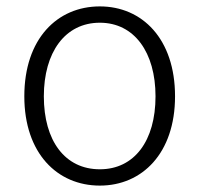

<svg xmlns="http://www.w3.org/2000/svg" viewBox="-20 -567 623 600"><path d="M292 13C424 13 527 -88 527 -266C527 -446 424 -547 292 -547C159 -547 56 -446 56 -266C56 -88 159 13 292 13ZM292 -38C183 -38 117 -127 117 -266C117 -403 183 -496 292 -496C400 -496 466 -403 466 -266C466 -127 400 -38 292 -38Z"/></svg>

Font: Noto Sans CJK SC Light
Style: Regular
Weight: 300
Designer: Ryoko NISHIZUKA 西塚涼子 (kana, bopomofo & ideographs); Paul D. Hunt (Latin, Greek & Cyrillic); Sandoll Communications 산돌커뮤니
Foundry: Adobe
Version: Version 2.004;hotconv 1.0.118;makeotfexe 2.5.65603